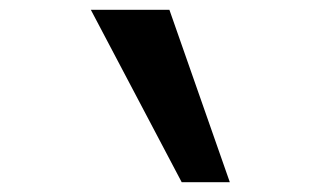

<svg xmlns="http://www.w3.org/2000/svg" viewBox="-20 -835 640 391"><path d="M165 -815H325L448 -464H350Z"/></svg>

Font: JuliaMono Latin
Style: Regular
Weight: 400
Monospace: yes
Designer: cormullion
Foundry: corm
Version: Version 0.049; ttfautohint (v1.8.4)